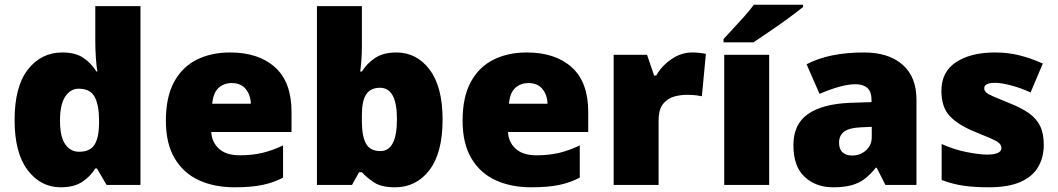

<svg xmlns="http://www.w3.org/2000/svg" viewBox="-20 -786 4496 816"><path d="M238 10Q153 10 97.5 -63Q42 -136 42 -276Q42 -418 98.5 -490.5Q155 -563 245 -563Q301 -563 334.5 -540Q368 -517 390 -482H394Q390 -503 387.5 -540Q385 -577 385 -612V-760H577V0H433L392 -70H385Q365 -37 330 -13.5Q295 10 238 10ZM316 -141Q362 -141 381 -170Q400 -199 401 -259V-274Q401 -339 382.5 -374Q364 -409 314 -409Q280 -409 257.5 -376Q235 -343 235 -273Q235 -204 257.5 -172.5Q280 -141 316 -141Z M958 -563Q1079 -563 1149 -500Q1219 -437 1219 -310V-225H878Q880 -182 910.5 -154Q941 -126 999 -126Q1051 -126 1094 -136Q1137 -146 1183 -168V-31Q1143 -10 1095.5 0Q1048 10 976 10Q892 10 826.5 -19.5Q761 -49 723 -112Q685 -175 685 -273Q685 -373 719.5 -437Q754 -501 815.5 -532Q877 -563 958 -563ZM965 -433Q931 -433 908.5 -412Q886 -391 882 -345H1046Q1045 -382 1024.5 -407.5Q1004 -433 965 -433Z M1518 -588Q1518 -559 1516 -532Q1514 -505 1511 -482H1518Q1539 -516 1574 -539.5Q1609 -563 1665 -563Q1751 -563 1806 -490Q1861 -417 1861 -278Q1861 -136 1805 -63Q1749 10 1659 10Q1601 10 1570 -10.5Q1539 -31 1518 -54H1506L1476 0H1327V-760H1518ZM1595 -413Q1555 -413 1536.5 -385Q1518 -357 1518 -298V-271Q1518 -207 1535.5 -175.5Q1553 -144 1597 -144Q1667 -144 1667 -280Q1667 -413 1595 -413Z M2219 -563Q2340 -563 2410 -500Q2480 -437 2480 -310V-225H2139Q2141 -182 2171.5 -154Q2202 -126 2260 -126Q2312 -126 2355 -136Q2398 -146 2444 -168V-31Q2404 -10 2356.5 0Q2309 10 2237 10Q2153 10 2087.5 -19.5Q2022 -49 1984 -112Q1946 -175 1946 -273Q1946 -373 1980.5 -437Q2015 -501 2076.5 -532Q2138 -563 2219 -563ZM2226 -433Q2192 -433 2169.5 -412Q2147 -391 2143 -345H2307Q2306 -382 2285.5 -407.5Q2265 -433 2226 -433Z M2922 -563Q2938 -563 2955 -561Q2972 -559 2980 -557L2963 -377Q2953 -379 2938.5 -381Q2924 -383 2898 -383Q2874 -383 2846.5 -376Q2819 -369 2799 -345.5Q2779 -322 2779 -272V0H2588V-553H2730L2760 -465H2769Q2792 -506 2833.5 -534.5Q2875 -563 2922 -563Z M3249 0H3058V-553H3249ZM3393 -756Q3375 -742 3348 -721.5Q3321 -701 3290 -679.5Q3259 -658 3230.5 -638.5Q3202 -619 3182 -606H3055V-620Q3072 -639 3096 -664.5Q3120 -690 3144 -717Q3168 -744 3184 -766H3393Z M3652 -563Q3757 -563 3816 -511Q3875 -459 3875 -363V0H3743L3706 -73H3702Q3679 -44 3654.5 -25.5Q3630 -7 3598 1.5Q3566 10 3520 10Q3448 10 3400 -34Q3352 -78 3352 -169Q3352 -258 3413.5 -301Q3475 -344 3592 -349L3684 -352V-360Q3684 -397 3666 -412.5Q3648 -428 3617 -428Q3584 -428 3544 -416.5Q3504 -405 3463 -387L3408 -513Q3456 -538 3516.5 -550.5Q3577 -563 3652 -563ZM3641 -245Q3589 -243 3567.5 -226.5Q3546 -210 3546 -180Q3546 -152 3561 -138.5Q3576 -125 3601 -125Q3636 -125 3660.5 -147Q3685 -169 3685 -204V-247Z M4416 -170Q4416 -118 4392.5 -77Q4369 -36 4317.5 -13Q4266 10 4182 10Q4123 10 4076.5 3.5Q4030 -3 3982 -21V-174Q4035 -150 4089 -139.5Q4143 -129 4174 -129Q4236 -129 4236 -157Q4236 -169 4226 -178Q4216 -187 4190.5 -198Q4165 -209 4118 -228Q4049 -257 4015 -294.5Q3981 -332 3981 -400Q3981 -481 4043.5 -522Q4106 -563 4209 -563Q4264 -563 4312 -551Q4360 -539 4412 -516L4360 -393Q4319 -412 4277 -423Q4235 -434 4210 -434Q4163 -434 4163 -411Q4163 -401 4171.5 -393Q4180 -385 4204 -375Q4228 -365 4274 -346Q4322 -327 4353.5 -304.5Q4385 -282 4400.5 -250.5Q4416 -219 4416 -170Z"/></svg>

Font: Noto Sans Black
Style: Regular
Weight: 900
Designer: Monotype Design Team
Foundry: Monotype Imaging Inc.
Version: Version 2.007